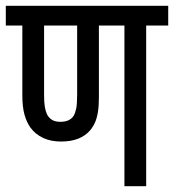

<svg xmlns="http://www.w3.org/2000/svg" viewBox="-20 -642 600 662"><path d="M484 -554V0H409V-554H321V-305Q321 -276 317.5 -255Q314 -234 307.5 -219.5Q301 -205 291 -193Q275 -174 250 -164Q225 -154 190 -154Q155 -154 128.5 -166.5Q102 -179 85 -202Q72 -220 64.5 -246.5Q57 -273 57 -314V-554H0V-622H560V-554ZM188 -222Q221 -222 234 -243Q239 -251 242.5 -266.5Q246 -282 246 -317V-554H132V-312Q132 -289 134.5 -274Q137 -259 142 -248Q148 -236 159 -229Q170 -222 188 -222Z"/></svg>

Font: Noto Sans Devanagari ExtraCondensed
Style: Regular
Weight: 400
Width: 2
Designer: Jelle Bosma - Monotype Design Team
Foundry: Monotype Imaging Inc.
Version: Version 2.006